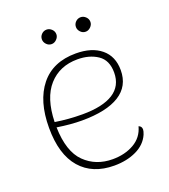

<svg xmlns="http://www.w3.org/2000/svg" viewBox="-125 -746 746 848"><g transform="rotate(-20 248.5 -321.5)"><path d="M441 -95Q441 -87 435 -72Q417 -31 372 -9.5Q327 12 268 12Q166 12 109.5 -53Q53 -118 53 -243Q53 -369 110.5 -440.5Q168 -512 276 -512Q351 -512 394.5 -476Q438 -440 438 -375Q438 -300 377.5 -262Q317 -224 201 -224Q149 -224 85 -234Q88 -119 140 -68Q192 -17 271 -17Q328 -17 371 -41.5Q414 -66 427 -115Q441 -110 441 -95ZM85 -259Q148 -249 213 -249Q308 -249 357.5 -280.5Q407 -312 407 -375Q407 -433 368.5 -459Q330 -485 274 -485Q190 -485 139 -428Q88 -371 85 -259ZM157 -621Q157 -635 167 -645Q177 -655 191 -655Q204 -655 214.5 -645Q225 -635 225 -621Q225 -608 214.5 -597.5Q204 -587 191 -587Q177 -587 167 -597.5Q157 -608 157 -621ZM317 -621Q317 -635 327 -645Q337 -655 351 -655Q364 -655 374.5 -645Q385 -635 385 -621Q385 -608 374.5 -597.5Q364 -587 351 -587Q337 -587 327 -597.5Q317 -608 317 -621Z"/></g></svg>

Font: Arima Madurai Thin
Style: Regular
Weight: 250
Designer: Joana Correia and Natanael Gama
Foundry: NDISCOVER
Version: Version 1.019; ttfautohint (v1.5) -l 7 -r 28 -G 50 -x 13 -D 